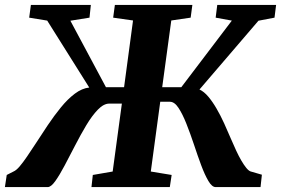

<svg xmlns="http://www.w3.org/2000/svg" viewBox="-45 -763 1146 783"><path d="M-25 0 -17.5 -49.5 10 -63.5Q21 -68 34.8 -84Q48.5 -100 65.2 -124.5Q82 -149 100.5 -177.5Q124 -214 150 -252.8Q176 -291.5 203.5 -325.2Q231 -359 260.2 -381Q289.5 -403 319 -406L147.5 -679L74 -691L81 -743H325.5L320 -691L242 -678.5L387 -407.5H461L497.5 -679.5L416.5 -691L423.5 -743H739.5L732.5 -691L653.5 -679.5L616.5 -407.5H694.5L900.5 -679L834.5 -691L841 -743H1081L1074.5 -691L1009 -678.5L768.5 -398Q787 -389.5 804.5 -368.8Q822 -348 838.2 -320Q854.5 -292 869 -260.2Q883.5 -228.5 896.5 -197.5Q907.5 -172 918 -149.2Q928.5 -126.5 939 -108.5Q949.5 -90.5 959 -78.8Q968.5 -67 976.5 -64L1023 -50.5L1017.5 0H834.5Q819.5 0 804.8 -25Q790 -50 775.2 -89.8Q760.5 -129.5 745.8 -174Q731 -218.5 715.2 -258.2Q699.5 -298 683 -323Q666.5 -348 648 -348H608.5L570 -63.5L655 -49.5L647.5 0H328L333.5 -49.5L414.5 -63.5L452 -340.5H400.5Q378 -340.5 354.2 -316Q330.5 -291.5 307.2 -252.8Q284 -214 261.5 -170.2Q239 -126.5 218.5 -87.8Q198 -49 180.5 -24.5Q163 0 149.5 0Z"/></svg>

Font: Merriweather ExtraBold
Style: Italic
Weight: 800
Italic angle: -7.8°
Version: Version 2.101